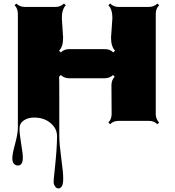

<svg xmlns="http://www.w3.org/2000/svg" viewBox="-20 -690 997 1096"><path d="M613.8 -475.6 621.6 -586.9Q621.6 -636.7 598.6 -659.7L608.4 -669.9Q628.4 -650.4 657.2 -650.4H829.6Q858.9 -650.4 878.4 -669.9L888.2 -659.7Q869.1 -640.6 869.1 -610.8V-39.6Q869.1 -10.3 888.2 9.3L878.4 19Q859.4 0 829.6 0H657.2Q627.4 0 608.4 19L598.6 9.3Q617.2 -9.3 617.2 -39.6L616.2 -203.6Q616.2 -232.9 634.8 -252L625 -261.7Q606.4 -243.2 576.2 -243.2H376Q346.2 -243.2 327.1 -261.7L317.4 -252Q318.4 -240.7 318.4 -133.8V86.4Q318.4 130.9 329.6 212.4Q340.8 293.9 340.8 327.6Q340.8 361.3 332.8 373.5Q324.7 385.7 313.5 385.7Q302.2 385.7 294.2 373.8Q286.1 361.8 286.1 349.4Q286.1 336.9 291 292Q305.7 156.2 305.7 87.9Q305.7 54.2 285.2 29.3Q245.1 -19 175.3 -19Q139.6 -19 115.5 -2.4Q91.3 14.2 91.3 43.7Q91.3 73.2 100.8 130.4Q110.4 187.5 110.4 209.5Q110.4 254.9 82 254.9Q68.8 254.9 59.6 244.9Q50.3 234.9 50.3 212.2Q50.3 189.5 66.2 130.9Q82 72.3 82 39.6V-610.8Q82 -641.6 63.5 -659.7L72.8 -669.9Q92.8 -650.4 121.6 -650.4H296.9Q325.7 -650.4 345.2 -669.9L355.5 -659.7Q333 -637.2 333 -586.4L340.3 -474.1Q340.3 -423.8 317.4 -400.9L327.1 -390.6Q346.2 -409.7 376 -409.7H578.1Q607.9 -409.7 626.5 -390.6L636.7 -400.9Q613.8 -424.3 613.8 -475.6Z"/></svg>

Font: Nosifer
Style: Regular
Weight: 400
Version: Version 001.002